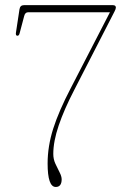

<svg xmlns="http://www.w3.org/2000/svg" viewBox="-20 -720 478 744"><path d="M219 -24.5Q218.5 4.5 196 4.5Q164.5 4.5 164.5 -86.5Q164.5 -153 186.2 -221.5Q208 -290 254.5 -379L406 -672.5H89Q77 -672.5 73.5 -657L56 -591Q53.5 -581 47 -581.5Q39.5 -582 42 -595L55.5 -684Q58 -700 72.5 -700H417.5Q429 -700 429 -690.5Q429 -685.5 423.5 -675L268.5 -373Q228.5 -296 207.5 -234Q186.5 -172 186.5 -123.5Q186.5 -103 194.8 -85.2Q203 -67.5 211 -52Q219 -36.5 219 -24.5Z"/></svg>

Font: Fraunces 144pt S050 Thin
Style: Regular
Weight: 100
Version: Version 1.000; ttfautohint (v1.8.3)